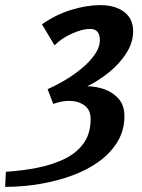

<svg xmlns="http://www.w3.org/2000/svg" viewBox="-124 -532 554 750"><path d="M267 -512Q326 -512 361 -485.5Q396 -459 396 -410Q396 -366 370 -325Q344 -284 303 -250.5Q262 -217 217 -195Q251 -195 284.5 -183Q318 -171 340 -145.5Q362 -120 362 -78Q362 -24 336 20Q310 64 264.5 97.5Q219 131 159.5 153Q100 175 32.5 186.5Q-35 198 -104 198L-101 139Q-38 135 21 123.5Q80 112 127.5 89Q175 66 202.5 28Q230 -10 230 -67Q230 -103 205.5 -120.5Q181 -138 146 -138Q116 -138 84 -126L62 -184Q91 -196 126 -216.5Q161 -237 193 -263Q225 -289 245.5 -318Q266 -347 266 -376Q266 -396 257 -407.5Q248 -419 227 -419Q198 -419 157.5 -401Q117 -383 89 -355L40 -437Q94 -475 154.5 -493.5Q215 -512 267 -512Z"/></svg>

Font: Rosario Light
Style: Bold Italic
Weight: 700
Italic angle: -8.05°
Version: Version 1.101; ttfautohint (v1.8.1.43-b0c9)